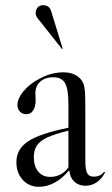

<svg xmlns="http://www.w3.org/2000/svg" viewBox="-20 -711 431 738"><path d="M43 -88Q43 -138 88.5 -168Q134 -198 243 -220V-311Q243 -369 230 -391.5Q217 -414 185 -414Q154 -414 135 -397.5Q116 -381 116 -353L117 -326Q117 -301 107.5 -286.5Q98 -272 81 -272Q66 -272 56.5 -282Q47 -292 47 -308Q47 -332 70.5 -360.5Q94 -389 131 -408Q176 -433 224 -433Q252 -433 271.5 -422Q291 -411 300 -391Q305 -378 306.5 -359Q308 -340 308 -286V-95Q308 -59 315 -45.5Q322 -32 340 -32Q367 -32 380 -51L384 -49Q372 -24 352 -10.5Q332 3 309 3Q283 3 266 -12.5Q249 -28 247 -54L244 -55Q221 -26 191 -9.5Q161 7 130 7Q92 7 67.5 -19.5Q43 -46 43 -88ZM243 -68V-209Q191 -196 162.5 -183Q134 -170 122 -152Q110 -134 110 -107Q110 -72 127 -51.5Q144 -31 173 -31Q194 -31 212.5 -40.5Q231 -50 243 -68ZM218 -523 153 -605 139 -623Q126 -638 121.5 -645.5Q117 -653 117 -660Q117 -673 124.5 -682Q132 -691 145 -691Q169 -691 176 -670L221 -524Z"/></svg>

Font: Libre Caslon Display
Style: Regular
Weight: 400
Designer: Pablo Impallari, Rodrigo Fuenzalida
Foundry: Pablo Impallari, Rodrigo Fuenzalida
Version: Version 1.100; ttfautohint (v1.6) -l 8 -r 50 -G 200 -x 14 -D